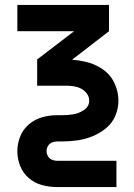

<svg xmlns="http://www.w3.org/2000/svg" viewBox="-20 -550 540 775"><path d="M210 205Q179 205 149.5 197Q120 189 96.5 169Q73 149 61.5 120Q50 91 50 60.5Q50 30 61.5 1Q73 -28 96.5 -48Q120 -68 149.5 -76.5Q179 -85 210 -85H230Q253 -85 275.5 -88.5Q298 -92 319 -106Q340 -120 340 -144Q340 -164 325 -179Q310 -194 290 -199Q270 -204 250 -204H130V-310L279 -424H50V-530H420V-424L271 -309Q298 -307 324 -301Q361 -293 393 -271.5Q425 -250 441.5 -215.5Q458 -181 458 -144V-143Q458 -112 445.5 -82.5Q433 -53 408 -32.5Q383 -12 353.5 0Q324 12 293 16.5Q262 21 230 21H210Q199 21 189 25.5Q179 30 173.5 39.5Q168 49 168 60Q168 71 173.5 80.5Q179 90 189 94.5Q199 99 210 99H450V205Z"/></svg>

Font: Iosevka SS01
Style: Bold
Weight: 700
Monospace: yes
Designer: Belleve Invis
Foundry: Belleve Invis
Version: 2.3.3; ttfautohint (v1.8.3)